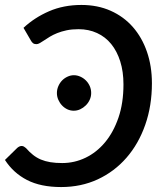

<svg xmlns="http://www.w3.org/2000/svg" viewBox="-26 -748 666 776"><path d="M61.5 -158Q66.5 -158 70.8 -155.5Q75 -153 79 -149.5Q93 -133.5 107.5 -122Q122 -110.5 139.2 -103.2Q156.5 -96 177.5 -92.5Q198.5 -89 225.5 -89Q275 -89 319.8 -110.5Q364.5 -132 398.5 -172.8Q432.5 -213.5 452.8 -272.5Q473 -331.5 473 -407Q473 -458.5 460 -499.8Q447 -541 423.5 -570Q400 -599 366.2 -614.5Q332.5 -630 291.5 -630Q264.5 -630 243.2 -625.5Q222 -621 205.2 -614.2Q188.5 -607.5 175.8 -599.8Q163 -592 153 -585.2Q143 -578.5 135.2 -574Q127.5 -569.5 121 -569.5Q112.5 -569.5 107.5 -573.5Q102.5 -577.5 99.5 -583L69 -635.5Q113.5 -677 172.2 -702.5Q231 -728 303 -728Q368.5 -728 421.2 -704.5Q474 -681 511 -638.8Q548 -596.5 568 -538.5Q588 -480.5 588 -411.5Q588 -320.5 561 -243.5Q534 -166.5 485.2 -110.5Q436.5 -54.5 369.2 -23.2Q302 8 221 8Q138.5 8 83.2 -20.5Q28 -49 -6 -101.5L44 -150.5Q53 -158 61.5 -158ZM342.5 -372Q342.5 -357.5 336.5 -344.5Q330.5 -331.5 320.5 -321.8Q310.5 -312 298 -306.2Q285.5 -300.5 272 -300.5Q258.5 -300.5 246.2 -306.2Q234 -312 224.8 -321.8Q215.5 -331.5 209.8 -344.5Q204 -357.5 204 -372Q204 -386.5 209.8 -399.8Q215.5 -413 225 -422.8Q234.5 -432.5 247 -438.2Q259.5 -444 272.5 -444Q286 -444 298.8 -438.2Q311.5 -432.5 321.2 -422.8Q331 -413 336.8 -400Q342.5 -387 342.5 -372Z"/></svg>

Font: Lato SemiBold
Style: Italic
Weight: 600
Italic angle: -7°
Designer: Lukasz Dziedzic with Adam Twardoch and Botio Nikoltchev
Foundry: tyPoland Lukasz Dziedzic
Version: Version 2.015; 2015-08-06; http://www.latofonts.com/